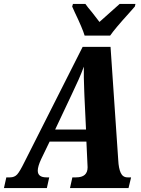

<svg xmlns="http://www.w3.org/2000/svg" viewBox="-56 -951 711 971"><path d="M607 -54 594 0H298L310 -54H329Q387 -54 387 -105L386 -127L381 -235H195L152 -146Q135 -109 135 -88Q135 -54 179 -54H193L181 0H-36L-24 -54H-5Q17 -54 30.5 -68.5Q44 -83 68 -132L362 -714H503L542 -141Q544 -100 554.5 -77Q565 -54 589 -54ZM379 -296 371 -465 370 -492Q367 -565 368 -614Q356 -581 341.5 -548.5Q327 -516 307 -474L223 -296ZM322 -889 309 -918 313 -931H376Q386 -916 410 -888Q417 -878 427 -866Q437 -854 447 -840L549 -931H629L626 -918L596 -884Q526 -807 501 -771H372Q361 -808 322 -889Z"/></svg>

Font: Noto Serif CondExtraBold
Style: Italic
Weight: 800
Width: 3
Italic angle: -12°
Designer: Monotype Design Team
Foundry: Monotype Imaging Inc.
Version: Version 1.001